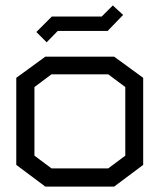

<svg xmlns="http://www.w3.org/2000/svg" viewBox="-20 -686 588 708"><path d="M401 2H147L40 -78V-399L147 -477H401L508 -399V-78ZM442 -365 379 -412H170L107 -365V-112L170 -65H379L442 -112ZM114 -568 171 -625H355L396 -666L434 -631L377 -572H193L152 -530Z"/></svg>

Font: Turret Road Medium
Style: Regular
Weight: 500
Designer: Noponies
Foundry: Noponies
Version: Version 1.001; ttfautohint (v1.8)